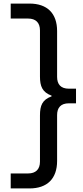

<svg xmlns="http://www.w3.org/2000/svg" viewBox="-20 -856 466 1076"><path d="M40 -836V-752H138C180 -752 204 -729 204 -686V-427C204 -373 217 -339 269 -320V-316C217 -297 204 -265 204 -209V50C204 93 180 116 138 116H40V200H145C245 200 300 145 300 46V-211C300 -253 321 -277 366 -277H406V-359H366C321 -359 300 -383 300 -425V-682C300 -781 245 -836 145 -836Z"/></svg>

Font: Be Vietnam Pro
Style: Regular
Weight: 400
Designer: Lam Bao, Tony Le, Vietanh Nguyen
Foundry: Yellow Type Foundry
Version: Version 1.002